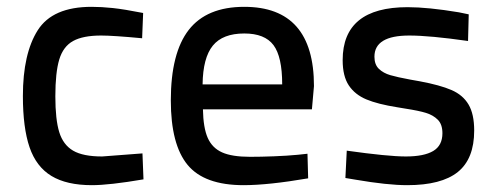

<svg xmlns="http://www.w3.org/2000/svg" viewBox="-20 -531 1448 562"><path d="M47 -250Q47 -374 90.5 -442.5Q134 -511 248 -511Q277 -511 310 -507.5Q343 -504 399 -493L396 -419Q311 -427 276 -427Q223 -427 194 -411Q165 -395 153.5 -357Q142 -319 142 -249Q142 -181 153.5 -144Q165 -107 194 -90Q223 -73 279 -73L397 -82L400 -6Q300 11 249 11Q175 11 130.5 -16Q86 -43 66.5 -100Q47 -157 47 -250Z M480 -237Q480 -376 532.5 -443.5Q585 -511 695 -511Q899 -511 899 -279L893 -211H574Q575 -157 588 -127.5Q601 -98 630 -85Q659 -72 712 -72Q743 -72 782 -73.5Q821 -75 852 -78L880 -81L882 -9Q765 11 693 11Q578 11 529 -48.5Q480 -108 480 -237ZM806 -284Q806 -365 780.5 -399Q755 -433 695 -433Q632 -433 603 -397.5Q574 -362 573 -284Z M1021 -5 991 -10 995 -90Q1116 -73 1168 -73Q1221 -73 1248 -89Q1275 -105 1275 -141Q1275 -167 1261.5 -180.5Q1248 -194 1227 -200.5Q1206 -207 1167 -213L1143 -217Q1086 -226 1052.5 -240Q1019 -254 1001 -281Q983 -308 983 -355Q983 -510 1173 -510Q1233 -510 1323 -495L1352 -489L1350 -411Q1238 -427 1178 -427Q1076 -427 1076 -365Q1076 -342 1089 -329.5Q1102 -317 1122.5 -311Q1143 -305 1181 -298Q1188 -297 1209 -293Q1268 -282 1301.5 -267.5Q1335 -253 1351.5 -225Q1368 -197 1368 -149Q1368 -66 1320 -27.5Q1272 11 1172 11Q1114 11 1021 -5Z"/></svg>

Font: Cairo SemiBold
Style: Regular
Weight: 600
Designer: Mohamed Gaber, the designers of Titillium
Foundry: Kief Type Foundry
Version: Version 2.009; ttfautohint (v1.5.33-1714) -l 8 -r 50 -G 200 